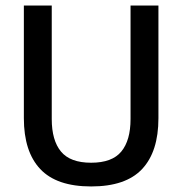

<svg xmlns="http://www.w3.org/2000/svg" viewBox="-20 -659 657 692"><path d="M308.5 13Q184 13 125 -49.8Q66 -112.5 66 -233V-639H166.5V-230Q166.5 -153 199.8 -112.8Q233 -72.5 308.5 -72.5Q384 -72.5 417.2 -112.8Q450.5 -153 450.5 -230V-639H551V-233Q551 -112.5 492.2 -49.8Q433.5 13 308.5 13Z"/></svg>

Font: Anek Kannada Medium Medium
Style: Regular
Weight: 500
Version: Version 1.003